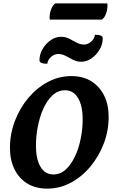

<svg xmlns="http://www.w3.org/2000/svg" viewBox="-20 -1106 671 1138"><path d="M260 12Q191 12 141.5 -18.5Q92 -49 65.5 -103.5Q39 -158 39 -230Q39 -312 68 -388.5Q97 -465 147.5 -525Q198 -585 263.5 -620Q329 -655 403 -655Q472 -655 521 -624.5Q570 -594 597 -540Q624 -486 624 -413Q624 -331 595 -255Q566 -179 515.5 -118.5Q465 -58 399.5 -23Q334 12 260 12ZM297 -72Q338 -72 370 -101.5Q402 -131 424.5 -179Q447 -227 458.5 -285Q470 -343 470 -399Q470 -479 442.5 -525Q415 -571 366 -571Q323 -571 291 -541Q259 -511 237 -462Q215 -413 204 -355.5Q193 -298 193 -243Q193 -163 220 -117.5Q247 -72 297 -72ZM260 -728Q214 -728 214 -749Q214 -784 232.5 -815.5Q251 -847 280 -867.5Q309 -888 341 -888Q368 -888 390.5 -876.5Q413 -865 434 -853.5Q455 -842 478 -842Q500 -842 519.5 -858.5Q539 -875 543 -900Q589 -900 589 -879Q589 -844 570.5 -812.5Q552 -781 523 -760.5Q494 -740 462 -740Q435 -740 413 -751.5Q391 -763 369.5 -774.5Q348 -786 325 -786Q303 -786 283.5 -769.5Q264 -753 260 -728ZM584 -990H275Q274 -993 274 -1001Q274 -1028 283.5 -1052Q293 -1076 308 -1086H616Q616 -1084 616.5 -1081Q617 -1078 617 -1075Q617 -1048 608 -1024Q599 -1000 584 -990Z"/></svg>

Font: Petrona ExtraBold
Style: Italic
Weight: 800
Italic angle: -9°
Designer: Ringo R. Seeber
Foundry: Ringo R. Seeber
Version: Version 2.001; ttfautohint (v1.8.3)